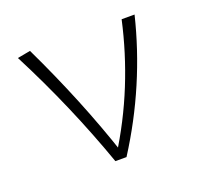

<svg xmlns="http://www.w3.org/2000/svg" viewBox="-83 -507 628 600"><g transform="rotate(-20 231.5 -207.5)"><path d="M205 0Q169 -102 125 -204Q81 -306 29 -407L72 -415Q120 -315 161 -214.5Q202 -114 235 -14H213Q272 -108 312 -207Q352 -306 375 -410H418Q392 -303 348 -200Q304 -97 242 0Z"/></g></svg>

Font: Ysabeau ExtraLight
Style: Regular
Weight: 250
Designer: Christian Thalmann (Catharsis Fonts)
Version: Version 2.002